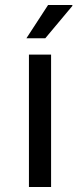

<svg xmlns="http://www.w3.org/2000/svg" viewBox="-20 -743 318 763"><path d="M95 0V-526H183V0ZM85 -591 171 -723H267L268 -720L160 -591Z"/></svg>

Font: Archivo VF Beta
Style: Regular
Weight: 400
Designer: Hector Gatti
Foundry: Omnibus-Type
Version: Version 1.002